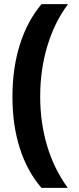

<svg xmlns="http://www.w3.org/2000/svg" viewBox="-20 -748 379 926"><path d="M40 -281.2Q40 -418.9 75.7 -532.5Q111.3 -646 180.2 -728H308.1Q243.2 -641.6 208.5 -526.6Q173.8 -411.6 173.8 -282.2Q173.8 -156.2 207.5 -43.9Q241.2 68.4 307.1 158.2H180.2Q111.3 79.1 75.7 -32.7Q40 -144.5 40 -281.2Z"/></svg>

Font: Viking Open Sans
Style: Bold
Weight: 700
Foundry: Ascender Corporation
Version: Version 2.001